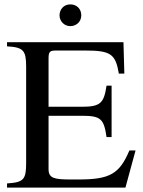

<svg xmlns="http://www.w3.org/2000/svg" viewBox="-20 -854 651 874"><path d="M350 -784C350 -812 331 -834 300 -834C270 -834 251 -811 251 -784C251 -757 273 -735 300 -735C327 -735 350 -755 350 -784ZM597 -169H569C524 -63 481 -37 338 -37H302C228 -37 201 -42 201 -84V-327H352C438 -327 453 -314 465 -230H488V-464H465C453 -385 438 -368 352 -368H201V-588C201 -620 208 -624 236 -624H367C483 -624 506 -609 521 -519H546L542 -662H12V-643C87 -639 99 -624 99 -550V-114C99 -37 89 -24 12 -19V0H551Z"/></svg>

Font: STIX Math
Style: Regular
Weight: 400
Designer: MicroPress Inc., with final additions and corrections provided by Coen Hoffman, Elsevier (retired)
Version: Version 1.1.0